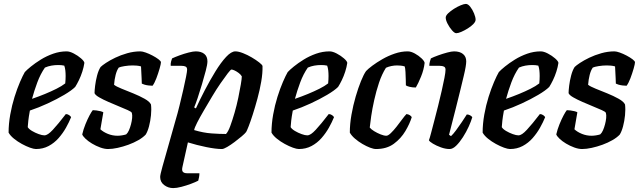

<svg xmlns="http://www.w3.org/2000/svg" viewBox="-20 -763 3272 983"><path d="M164 0Q153 0 133.5 -7Q114 -14 92 -26Q70 -38 51.5 -53Q33 -68 24 -84Q24 -129 32.5 -176.5Q41 -224 54.5 -267Q68 -310 82.5 -343.5Q97 -377 107 -394Q117 -405 138.5 -422.5Q160 -440 189 -458Q218 -476 252 -488Q286 -500 321 -500Q337 -500 358 -489Q379 -478 395 -464Q411 -450 412 -441Q409 -420 401.5 -396.5Q394 -373 384 -352.5Q374 -332 365 -318Q347 -300 309 -277.5Q271 -255 224.5 -233.5Q178 -212 133 -197Q127 -164 125 -145.5Q123 -127 122 -112Q128 -102 144 -92.5Q160 -83 178 -76.5Q196 -70 207 -70Q216 -70 226.5 -77Q237 -84 250.5 -98.5Q264 -113 280.5 -133Q297 -153 317 -179Q326 -179 334 -173.5Q342 -168 344 -163Q334 -138 318 -109.5Q302 -81 280 -56Q258 -31 229 -15.5Q200 0 164 0ZM144 -257Q179 -269 210.5 -282Q242 -295 269 -308.5Q296 -322 314 -336Q315 -346 315.5 -355.5Q316 -365 316 -374Q316 -389 314.5 -402.5Q313 -416 309 -427Q301 -429 293 -429.5Q285 -430 276 -430Q260 -430 243 -427Q226 -424 210 -417Q187 -384 171 -341Q155 -298 144 -257Z M533 0Q515 0 493 -8Q471 -16 451 -28Q431 -40 417.5 -53Q404 -66 401 -75Q407 -101 417.5 -127Q428 -153 438.5 -172.5Q449 -192 455 -199Q463 -199 474 -197.5Q485 -196 495 -193.5Q505 -191 509 -188Q506 -173 502.5 -150.5Q499 -128 494 -101Q509 -87 532.5 -77.5Q556 -68 582 -68Q592 -68 604.5 -70Q617 -72 626 -75Q634 -82 640 -95.5Q646 -109 650.5 -126Q655 -143 656.5 -158.5Q658 -174 655 -185Q653 -191 633.5 -199.5Q614 -208 587.5 -219Q561 -230 534.5 -241.5Q508 -253 488 -264.5Q468 -276 464 -286Q464 -299 467 -324Q470 -349 477 -376Q484 -403 495 -420Q503 -428 522.5 -441Q542 -454 570 -467.5Q598 -481 631.5 -490.5Q665 -500 699 -500Q709 -500 726 -494Q743 -488 761 -478.5Q779 -469 791.5 -459.5Q804 -450 804 -444Q804 -436 797 -411.5Q790 -387 780.5 -362Q771 -337 761 -324Q752 -324 740 -325.5Q728 -327 718.5 -330Q709 -333 706 -335Q706 -348 705 -363Q704 -378 703.5 -393Q703 -408 702 -423Q692 -426 680.5 -427Q669 -428 660 -428Q639 -428 617.5 -424.5Q596 -421 588 -417Q578 -403 572 -379.5Q566 -356 564 -329Q575 -320 602.5 -309Q630 -298 662 -285Q694 -272 720 -257.5Q746 -243 753 -228Q756 -203 753 -173Q750 -143 743 -116.5Q736 -90 726 -74Q712 -59 688.5 -45.5Q665 -32 637.5 -22Q610 -12 582.5 -6Q555 0 533 0Z M867 200Q841 200 820.5 184.5Q800 169 800 143Q800 132 812 89Q824 46 842 -17Q860 -80 879 -148Q889 -181 899 -222Q909 -263 918 -302Q927 -341 932.5 -369.5Q938 -398 938 -406Q938 -418 930.5 -422Q923 -426 909 -426H854Q853 -437 856 -448.5Q859 -460 861 -464Q876 -471 899 -479.5Q922 -488 945.5 -494Q969 -500 982 -500Q1010 -500 1026 -487Q1042 -474 1042 -449Q1042 -433 1033.5 -401Q1025 -369 1014 -331.5Q1003 -294 992 -261.5Q981 -229 974 -213L983 -208Q1003 -252 1029 -302Q1055 -352 1083 -397.5Q1111 -443 1137.5 -471.5Q1164 -500 1185 -500Q1201 -500 1224 -491Q1247 -482 1269 -469Q1291 -456 1307 -443.5Q1323 -431 1324 -425Q1325 -389 1317.5 -345.5Q1310 -302 1298 -258Q1286 -214 1274 -176.5Q1262 -139 1252.5 -115Q1243 -91 1240 -87Q1234 -79 1217.5 -65Q1201 -51 1181 -36Q1161 -21 1143 -10.5Q1125 0 1116 0Q1085 0 1036 -10Q987 -20 942 -34L914 92Q910 110 916.5 117Q923 124 938 124H1001Q1001 134 999 144.5Q997 155 995 162Q982 169 958 178Q934 187 909 193.5Q884 200 867 200ZM1137 -77Q1148 -88 1159 -118Q1170 -148 1181 -186Q1192 -224 1200 -262.5Q1208 -301 1213 -331Q1218 -361 1218 -372Q1213 -381 1202.5 -389Q1192 -397 1181.5 -402Q1171 -407 1165 -407Q1161 -407 1146 -387.5Q1131 -368 1109.5 -337Q1088 -306 1066 -269Q1044 -232 1023.5 -197Q1003 -162 989.5 -135.5Q976 -109 974 -97Q1021 -83 1062.5 -80Q1104 -77 1137 -77Z M1510 0Q1499 0 1479.5 -7Q1460 -14 1438 -26Q1416 -38 1397.5 -53Q1379 -68 1370 -84Q1370 -129 1378.5 -176.5Q1387 -224 1400.5 -267Q1414 -310 1428.5 -343.5Q1443 -377 1453 -394Q1463 -405 1484.5 -422.5Q1506 -440 1535 -458Q1564 -476 1598 -488Q1632 -500 1667 -500Q1683 -500 1704 -489Q1725 -478 1741 -464Q1757 -450 1758 -441Q1755 -420 1747.5 -396.5Q1740 -373 1730 -352.5Q1720 -332 1711 -318Q1693 -300 1655 -277.5Q1617 -255 1570.5 -233.5Q1524 -212 1479 -197Q1473 -164 1471 -145.5Q1469 -127 1468 -112Q1474 -102 1490 -92.5Q1506 -83 1524 -76.5Q1542 -70 1553 -70Q1562 -70 1572.5 -77Q1583 -84 1596.5 -98.5Q1610 -113 1626.5 -133Q1643 -153 1663 -179Q1672 -179 1680 -173.5Q1688 -168 1690 -163Q1680 -138 1664 -109.5Q1648 -81 1626 -56Q1604 -31 1575 -15.5Q1546 0 1510 0ZM1490 -257Q1525 -269 1556.5 -282Q1588 -295 1615 -308.5Q1642 -322 1660 -336Q1661 -346 1661.5 -355.5Q1662 -365 1662 -374Q1662 -389 1660.5 -402.5Q1659 -416 1655 -427Q1647 -429 1639 -429.5Q1631 -430 1622 -430Q1606 -430 1589 -427Q1572 -424 1556 -417Q1533 -384 1517 -341Q1501 -298 1490 -257Z M1905 0Q1893 0 1874.5 -7Q1856 -14 1835.5 -26Q1815 -38 1797.5 -53Q1780 -68 1771 -84Q1771 -128 1779.5 -176Q1788 -224 1801 -268.5Q1814 -313 1828 -347.5Q1842 -382 1854 -399Q1864 -410 1886 -426.5Q1908 -443 1937.5 -460Q1967 -477 2000.5 -488.5Q2034 -500 2067 -500Q2084 -500 2104 -489Q2124 -478 2138.5 -464Q2153 -450 2154 -441Q2150 -406 2135.5 -370.5Q2121 -335 2109 -315Q2091 -315 2077 -318.5Q2063 -322 2058 -326Q2058 -335 2057.5 -354.5Q2057 -374 2056 -394Q2055 -414 2052 -423Q2042 -426 2031.5 -427Q2021 -428 2013 -428Q1999 -428 1984 -425Q1969 -422 1956 -416Q1935 -383 1920.5 -339.5Q1906 -296 1896 -251Q1886 -206 1880.5 -168.5Q1875 -131 1873 -110Q1880 -101 1895.5 -91.5Q1911 -82 1928.5 -75Q1946 -68 1958 -68Q1967 -68 1981 -81.5Q1995 -95 2010 -114Q2025 -133 2038.5 -151.5Q2052 -170 2061 -179Q2071 -178 2078.5 -173Q2086 -168 2088 -163Q2078 -130 2055.5 -92Q2033 -54 1996.5 -27Q1960 0 1905 0Z M2282 0Q2261 0 2237.5 -8.5Q2214 -17 2196.5 -27.5Q2179 -38 2176 -45Q2180 -55 2187 -82Q2194 -109 2203.5 -145Q2213 -181 2223 -221Q2233 -261 2241.5 -298.5Q2250 -336 2255.5 -364.5Q2261 -393 2261 -406Q2261 -418 2253 -422Q2245 -426 2231 -426H2178Q2178 -437 2181 -448Q2184 -459 2186 -464Q2200 -471 2223.5 -479.5Q2247 -488 2269.5 -494Q2292 -500 2305 -500Q2334 -500 2350.5 -486.5Q2367 -473 2367 -449Q2367 -439 2364 -420.5Q2361 -402 2354 -373Q2347 -344 2337 -302.5Q2327 -261 2312.5 -204Q2298 -147 2279 -73L2289 -66Q2300 -76 2314.5 -95.5Q2329 -115 2344.5 -138Q2360 -161 2370 -177Q2379 -177 2387 -172.5Q2395 -168 2398 -163Q2392 -142 2379.5 -114.5Q2367 -87 2350 -60.5Q2333 -34 2315.5 -17Q2298 0 2282 0ZM2316 -593Q2307 -593 2294 -608Q2281 -623 2271.5 -641.5Q2262 -660 2262 -673Q2262 -683 2274.5 -695Q2287 -707 2304.5 -718Q2322 -729 2339 -736Q2356 -743 2365 -743Q2376 -743 2387.5 -728.5Q2399 -714 2407 -694.5Q2415 -675 2415 -662Q2415 -652 2403.5 -640Q2392 -628 2375 -617.5Q2358 -607 2342 -600Q2326 -593 2316 -593Z M2591 0Q2580 0 2560.5 -7Q2541 -14 2519 -26Q2497 -38 2478.5 -53Q2460 -68 2451 -84Q2451 -129 2459.5 -176.5Q2468 -224 2481.5 -267Q2495 -310 2509.5 -343.5Q2524 -377 2534 -394Q2544 -405 2565.5 -422.5Q2587 -440 2616 -458Q2645 -476 2679 -488Q2713 -500 2748 -500Q2764 -500 2785 -489Q2806 -478 2822 -464Q2838 -450 2839 -441Q2836 -420 2828.5 -396.5Q2821 -373 2811 -352.5Q2801 -332 2792 -318Q2774 -300 2736 -277.5Q2698 -255 2651.5 -233.5Q2605 -212 2560 -197Q2554 -164 2552 -145.5Q2550 -127 2549 -112Q2555 -102 2571 -92.5Q2587 -83 2605 -76.5Q2623 -70 2634 -70Q2643 -70 2653.5 -77Q2664 -84 2677.5 -98.5Q2691 -113 2707.5 -133Q2724 -153 2744 -179Q2753 -179 2761 -173.5Q2769 -168 2771 -163Q2761 -138 2745 -109.5Q2729 -81 2707 -56Q2685 -31 2656 -15.5Q2627 0 2591 0ZM2571 -257Q2606 -269 2637.5 -282Q2669 -295 2696 -308.5Q2723 -322 2741 -336Q2742 -346 2742.5 -355.5Q2743 -365 2743 -374Q2743 -389 2741.5 -402.5Q2740 -416 2736 -427Q2728 -429 2720 -429.5Q2712 -430 2703 -430Q2687 -430 2670 -427Q2653 -424 2637 -417Q2614 -384 2598 -341Q2582 -298 2571 -257Z M2960 0Q2942 0 2920 -8Q2898 -16 2878 -28Q2858 -40 2844.5 -53Q2831 -66 2828 -75Q2834 -101 2844.5 -127Q2855 -153 2865.5 -172.5Q2876 -192 2882 -199Q2890 -199 2901 -197.5Q2912 -196 2922 -193.5Q2932 -191 2936 -188Q2933 -173 2929.5 -150.5Q2926 -128 2921 -101Q2936 -87 2959.5 -77.5Q2983 -68 3009 -68Q3019 -68 3031.5 -70Q3044 -72 3053 -75Q3061 -82 3067 -95.5Q3073 -109 3077.5 -126Q3082 -143 3083.5 -158.5Q3085 -174 3082 -185Q3080 -191 3060.5 -199.5Q3041 -208 3014.5 -219Q2988 -230 2961.5 -241.5Q2935 -253 2915 -264.5Q2895 -276 2891 -286Q2891 -299 2894 -324Q2897 -349 2904 -376Q2911 -403 2922 -420Q2930 -428 2949.5 -441Q2969 -454 2997 -467.5Q3025 -481 3058.5 -490.5Q3092 -500 3126 -500Q3136 -500 3153 -494Q3170 -488 3188 -478.5Q3206 -469 3218.5 -459.5Q3231 -450 3231 -444Q3231 -436 3224 -411.5Q3217 -387 3207.5 -362Q3198 -337 3188 -324Q3179 -324 3167 -325.5Q3155 -327 3145.5 -330Q3136 -333 3133 -335Q3133 -348 3132 -363Q3131 -378 3130.5 -393Q3130 -408 3129 -423Q3119 -426 3107.5 -427Q3096 -428 3087 -428Q3066 -428 3044.5 -424.5Q3023 -421 3015 -417Q3005 -403 2999 -379.5Q2993 -356 2991 -329Q3002 -320 3029.5 -309Q3057 -298 3089 -285Q3121 -272 3147 -257.5Q3173 -243 3180 -228Q3183 -203 3180 -173Q3177 -143 3170 -116.5Q3163 -90 3153 -74Q3139 -59 3115.5 -45.5Q3092 -32 3064.5 -22Q3037 -12 3009.5 -6Q2982 0 2960 0Z"/></svg>

Font: Texturina 12pt SemiBold
Style: Italic
Weight: 600
Italic angle: -11°
Version: Version 1.002